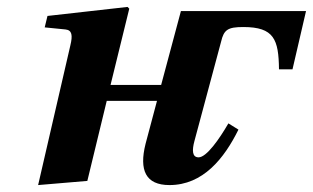

<svg xmlns="http://www.w3.org/2000/svg" viewBox="-20 -522 903 554"><path d="M90 12 232 0 288 -231H433L400 -107C381 -31 400 12 469 12C566 12 627 -65 668 -148L639 -166C613 -121 576 -68 553 -68C534 -68 534 -89 541 -115L618 -402C626 -436 637 -444 682 -444C771 -444 784 -408 785 -322H824L863 -490H502L445 -277H299L353 -497L348 -502L117 -476L109 -443L169 -437C188 -435 190 -420 183 -391Z"/></svg>

Font: Heuristica
Style: Bold Italic
Weight: 700
Italic angle: -13°
Version: Version 1.0.1